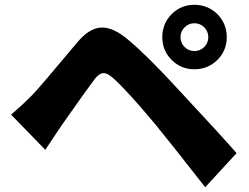

<svg xmlns="http://www.w3.org/2000/svg" viewBox="-20 -774 1040 801"><path d="M750 -578Q767 -561 791 -561Q815 -561 832 -578Q849 -595 849 -619Q849 -643 832 -660Q815 -677 791 -677Q767 -677 750 -660Q733 -643 733 -619Q733 -595 750 -578ZM696 -715Q735 -754 791 -754Q847 -754 887 -715Q926 -675 926 -619Q926 -563 887 -524Q847 -485 791 -485Q735 -485 696 -524Q657 -563 657 -619Q657 -675 696 -715ZM26 -296Q63 -326 115 -378Q139 -402 304 -599Q352 -656 401 -659Q452 -662 516 -607Q595 -541 719 -406Q911 -200 967 -135L836 7Q674 -200 629 -254Q510 -397 451 -449Q427 -470 411 -469Q393 -468 375 -444Q346 -406 237 -251Q211 -213 169 -149Z"/></svg>

Font: KaiGen Gothic KR Heavy
Style: Heavy
Weight: 900
Designer: Ryoko NISHIZUKA  (kana & ideographs); Paul D. Hunt (Latin, Greek & Cyrillic); Wenlong ZHANG  (bopomofo); Sandoll Communi
Foundry: Adobe Systems Incorporated
Version: Version 1.002 March 28, 2018